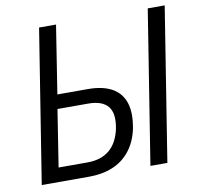

<svg xmlns="http://www.w3.org/2000/svg" viewBox="-79 -787 900 870"><g transform="rotate(-10 371.5 -352.5)"><path d="M44 0 156 -705H234L185 -392H325Q393 -392 435.5 -368.5Q478 -345 493.5 -298Q509 -251 495 -178Q482 -119 450 -79Q418 -39 370.5 -19.5Q323 0 263 0ZM133 -65H266Q328 -65 366.5 -96.5Q405 -128 419 -191Q433 -261 406.5 -294Q380 -327 315 -327H174ZM544 0 656 -705H734L622 0Z"/></g></svg>

Font: Nunito Sans 10pt Condensed
Style: Italic
Weight: 400
Width: 3
Italic angle: -9°
Designer: Vernon Adams
Foundry: Vernon Adams
Version: Version 3.101;gftools[0.9.27]